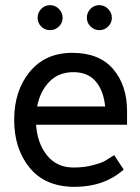

<svg xmlns="http://www.w3.org/2000/svg" viewBox="-20 -715 543 745"><path d="M473 -284V-231H120Q125 -158 163 -111.5Q201 -65 265 -65Q307 -65 340.5 -74Q374 -83 387 -90.5Q400 -98 423 -113L460 -57Q384 10 270 10Q156 10 95.5 -63.5Q35 -137 35 -250Q35 -363 95.5 -436.5Q156 -510 260.5 -510Q365 -510 419 -447Q473 -384 473 -284ZM124 -302H388Q382 -363 351.5 -399Q321 -435 264.5 -435Q208 -435 172 -398.5Q136 -362 124 -302ZM140 -612Q126 -626 126 -646Q126 -666 140 -680.5Q154 -695 174 -695Q194 -695 208.5 -680.5Q223 -666 223 -646Q223 -626 208.5 -612Q194 -598 174 -598Q154 -598 140 -612ZM331.5 -612Q317 -626 317 -646Q317 -666 331 -680.5Q345 -695 365 -695Q385 -695 399.5 -680.5Q414 -666 414 -646Q414 -626 399.5 -612Q385 -598 365.5 -598Q346 -598 331.5 -612Z"/></svg>

Font: Cherry Swash
Style: Regular
Weight: 400
Designer: Kasatkina Nataliya
Foundry: Nataliya Kasatkina
Version: Version 1.001